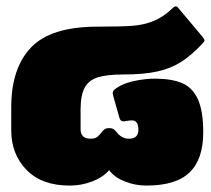

<svg xmlns="http://www.w3.org/2000/svg" viewBox="-20 -563 657 598"><path d="M15 -157V-229Q15 -351 77 -415.5Q139 -480 284 -480Q355 -480 391 -482.5Q427 -485 458 -497.5Q489 -510 517 -537Q522 -542 525.5 -543Q529 -544 533 -541L611 -448Q617 -440 617 -438Q617 -434 613 -430Q578 -392 545.5 -371Q513 -350 470.5 -340.5Q428 -331 364 -331Q312 -331 284 -322Q256 -313 243.5 -289.5Q231 -266 231 -221V-161Q231 -131 262 -131Q275 -131 282 -136Q289 -141 298 -153Q303 -159 307.5 -161.5Q312 -164 321 -164Q328 -164 332.5 -161.5Q337 -159 342 -153Q358 -131 382 -131Q411 -131 411 -159Q411 -173 406 -180.5Q401 -188 392 -188Q384 -188 372 -186Q369 -185 364 -185Q355 -185 352 -196L333 -263L331 -272Q331 -279 336 -283.5Q341 -288 353 -295Q373 -306 404 -312Q435 -318 462 -318Q515 -318 547.5 -304Q580 -290 596.5 -253.5Q613 -217 613 -151Q613 -67 570.5 -26Q528 15 436 15Q401 15 368.5 2Q336 -11 320 -33Q301 -11 267.5 2Q234 15 197 15Q110 15 62.5 -34Q15 -83 15 -157Z"/></svg>

Font: Mitr
Style: Bold
Weight: 700
Designer: Thanarat Vachiruckul
Foundry: Cadson Demak
Version: Version 1.002